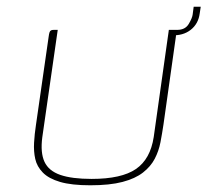

<svg xmlns="http://www.w3.org/2000/svg" viewBox="-20 -549 618 572"><path d="M467 -178Q463 -151 458 -125Q453 -99 441 -76Q429 -53 406 -35Q383 -17 345 -7Q307 3 249 3Q193 3 159 -7Q125 -17 107.5 -35Q90 -53 85 -75.5Q80 -98 81.5 -124Q83 -150 87 -176L125 -440Q126 -448 127.5 -452.5Q129 -457 132 -458.5Q135 -460 140 -460H152L106 -140Q100 -94 112.5 -67Q125 -40 159.5 -28Q194 -16 253 -16Q342 -16 385 -45.5Q428 -75 438 -141L483 -460H494Q500 -460 502.5 -458.5Q505 -457 505 -452.5Q505 -448 504 -440ZM490 -444 487 -460H508Q532 -460 542.5 -478Q553 -496 554 -506L557 -529H578L575 -509Q571 -478 548 -460Q525 -442 490 -444Z"/></svg>

Font: Genos Thin Thin
Style: Italic
Weight: 250
Italic angle: -8°
Version: Version 1.010